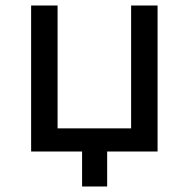

<svg xmlns="http://www.w3.org/2000/svg" viewBox="-20 -550 686 697"><path d="M369 127H278V0H93V-530H189V-84H456V-530H552V0H369Z"/></svg>

Font: Argentum Novus
Style: Regular
Weight: 400
Designer: Julieta Ulanovsky
Foundry: Julieta Ulanovsky
Version: Version 7.20;July 27, 2021;FontCreator 13.0.0.2683 64-bit